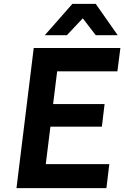

<svg xmlns="http://www.w3.org/2000/svg" viewBox="-20 -976 644 996"><path d="M65.5 0 155 -727H604.5L589 -606H276.5L255.5 -436H522.5L508.5 -319H241.5L217.5 -124.5H547L532 0ZM212.5 -793.5 355.5 -956H476.5L590.5 -793.5H476.5L409.5 -881L327 -793.5Z"/></svg>

Font: Spline Sans Mono SemiBold
Style: Italic
Weight: 600
Italic angle: -4°
Monospace: yes
Version: Version 1.004